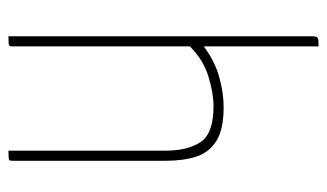

<svg xmlns="http://www.w3.org/2000/svg" viewBox="-180 -595 775 455"><g transform="rotate(90 207.5 -367.5)"><path d="M66 0V-720Q66 -728 68 -731Q70 -734 75.5 -734.5Q81 -735 90 -735V-463Q125 -489 162.5 -499.5Q200 -510 234 -510Q286 -510 313.5 -493Q341 -476 351 -445.5Q361 -415 361 -373V-10Q361 -5 360 -3Q359 -1 354 -0.5Q349 0 337 0V-373Q337 -425 316.5 -455.5Q296 -486 232 -486Q201 -486 161.5 -474Q122 -462 90 -430V-10Q90 -5 89 -3Q88 -1 83 -0.5Q78 0 66 0Z"/></g></svg>

Font: Yanone Kaffeesatz ExtraLight
Style: Regular
Weight: 200
Designer: Yanone (Cyrillic: Daniel Pouzeot, Huerta Tipografica, and Cyreal)
Foundry: Yanone
Version: Version 2.003